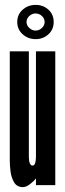

<svg xmlns="http://www.w3.org/2000/svg" viewBox="-20 -757 266 785"><path d="M74 8Q49 8 37.5 -11.8Q26 -31.5 23 -57Q20 -82.5 20 -99V-547H98V-115Q98 -99.5 101.8 -89.8Q105.5 -80 113 -80Q120.5 -80 123.8 -90.2Q127 -100.5 127 -116V-547H206V0H127V-28Q119.5 -17 103.2 -4.5Q87 8 74 8ZM125.5 -597Q95 -597 72.8 -616.8Q50.5 -636.5 50.5 -667Q50.5 -698 72.8 -717.5Q95 -737 125.5 -737Q156.5 -737 178 -717.5Q199.5 -698 199.5 -667Q199.5 -636.5 178 -616.8Q156.5 -597 125.5 -597ZM125.5 -632Q140 -632 151.2 -642.5Q162.5 -653 162.5 -667Q162.5 -681.5 151.2 -691.8Q140 -702 125.5 -702Q111.5 -702 100 -691.8Q88.5 -681.5 88.5 -667Q88.5 -653 100 -642.5Q111.5 -632 125.5 -632Z"/></svg>

Font: League Gothic Condensed
Style: Regular
Weight: 400
Width: 3
Designer: The League of Moveable Type
Version: Version 2.001